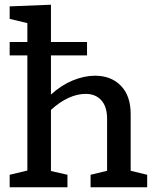

<svg xmlns="http://www.w3.org/2000/svg" viewBox="-20 -794 659 814"><path d="M534 -70 604 -53V0H364V-53L434 -70V-290Q434 -342 409.5 -369Q385 -396 343 -396Q308 -396 270.5 -379Q233 -362 196 -328V-69L266 -53V0H21V-53L96 -71V-559H21V-616H96V-696L21 -714V-767L196 -774V-616H349V-559H196V-393Q240 -433 288.5 -453Q337 -473 383 -473Q451 -473 492.5 -430.5Q534 -388 534 -310Z"/></svg>

Font: Bitter Pro Medium
Style: Regular
Weight: 500
Designer: Sol Matas, and Bitter project Authors
Foundry: Sol Matas
Version: Version 1.010